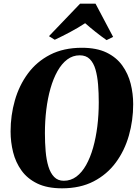

<svg xmlns="http://www.w3.org/2000/svg" viewBox="-20 -1012 750 1043"><path d="M317 11Q236.5 11 182.5 -15.2Q128.5 -41.5 96.8 -85.8Q65 -130 51.2 -185.2Q37.5 -240.5 37.5 -298Q37.5 -385.5 60.8 -466.8Q84 -548 131.5 -612.5Q179 -677 252.2 -714.8Q325.5 -752.5 424.5 -752.5Q505 -752.5 558.8 -726.5Q612.5 -700.5 644.2 -656.2Q676 -612 689.8 -557.5Q703.5 -503 703.5 -446Q703.5 -358 680.2 -276Q657 -194 609.2 -129.2Q561.5 -64.5 488.8 -26.8Q416 11 317 11ZM326.5 -30Q364.5 -30 394.8 -52.5Q425 -75 447.8 -115.5Q470.5 -156 485.8 -209.8Q501 -263.5 508.8 -326.2Q516.5 -389 516.5 -456Q516.5 -506.5 512.8 -552.5Q509 -598.5 498.8 -634.2Q488.5 -670 468 -690.8Q447.5 -711.5 413 -711.5Q375.5 -711.5 345.2 -688.8Q315 -666 292.2 -625.5Q269.5 -585 254.2 -531.5Q239 -478 231.5 -416.2Q224 -354.5 224 -289Q224 -237 228 -190.2Q232 -143.5 243 -107.5Q254 -71.5 274.2 -50.8Q294.5 -30 326.5 -30ZM246 -815.5 415 -992H499L594.5 -811.5L559 -794Q527.5 -816 497.8 -839.8Q468 -863.5 442.5 -886Q404.5 -861 361.2 -838Q318 -815 277.5 -796Z"/></svg>

Font: Merriweather 96pt Black
Style: Italic
Weight: 900
Italic angle: -7.8°
Version: Version 2.101